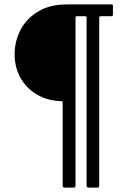

<svg xmlns="http://www.w3.org/2000/svg" viewBox="-20 -762 601 867"><path d="M435 -689Q428 -689 428 -681V76Q428 85 421 85H380Q371 85 371 76V-683Q371 -685 369 -687Q367 -689 364 -689H328Q321 -689 321 -681V77Q321 85 313 85H271Q263 85 263 77V-300Q263 -305 258 -305Q194 -307 146 -335.5Q98 -364 72 -411.5Q46 -459 46 -517Q46 -576 73 -627.5Q100 -679 153 -710.5Q206 -742 281 -742H483Q490 -742 490 -736V-695Q490 -689 483 -689Z"/></svg>

Font: Libre Franklin
Style: Regular
Weight: 400
Designer: Pablo Impallari, Rodrigo Fuenzalida
Foundry: Impallari Type
Version: Version 1.001; ttfautohint (v1.4.1)